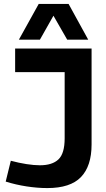

<svg xmlns="http://www.w3.org/2000/svg" viewBox="-20 -947 538 977"><path d="M9 -23 35 -129Q76 -118 114.5 -112Q153 -106 183 -106Q246 -106 277.5 -136Q309 -166 309 -243V-580H57V-700H446V-212Q446 -102 392 -46Q338 10 221 10Q170 10 115 1.5Q60 -7 9 -23ZM76 -745 177 -927H329L429 -745H322L252 -867L183 -745Z"/></svg>

Font: Georama SemiBold
Style: Regular
Weight: 600
Designer: Jean-Baptiste Levee
Foundry: Production Type
Version: Version 1.000